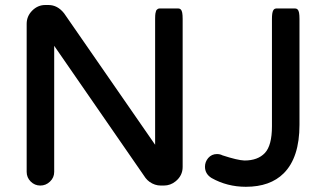

<svg xmlns="http://www.w3.org/2000/svg" viewBox="-20 -716 1279 756"><path d="M787.1 -59.6Q787.1 -78.6 799.8 -93.8Q813.5 -109.4 834 -109.4Q846.7 -109.4 855.5 -104.5Q915 -85 942.4 -84Q995.1 -84 1022.9 -113.5Q1050.8 -143.1 1050.8 -218.8V-641.6Q1050.8 -666 1055.7 -674.8Q1058.1 -679.7 1062.5 -681.6Q1064.9 -682.6 1067.4 -682.6H1142.6Q1147.9 -682.6 1151.9 -678.7Q1155.8 -674.8 1157.5 -665.8Q1159.2 -656.7 1159.2 -641.6V-224.6Q1159.2 -95.7 1097.2 -33.7Q1043.9 19.5 948.2 19.5Q874.5 19.5 813 -15.1Q787.1 -31.2 787.1 -59.6ZM85 -39.1V-622.1Q85 -652.3 106.9 -674.3Q128.9 -696.3 158.2 -696.3H170.9Q206.5 -696.3 232.4 -663.6L590.8 -146V-641.6Q590.8 -656.7 592 -663.3Q593.3 -669.9 594.5 -673.1Q595.7 -676.3 598.1 -678.2Q602.1 -682.6 607.4 -682.6H682.6Q688 -682.6 691.9 -678.7Q695.8 -674.8 697.5 -665.8Q699.2 -656.7 699.2 -641.6V-58.6Q699.2 -24.9 671.9 -2.4Q651.4 14.6 625 14.6H613.3Q589.4 14.6 568.8 0Q560.1 -6.3 553.2 -15.1L193.4 -535.6V-39.1Q193.4 -16.6 176.8 -1Q160.6 14.6 138.7 14.6Q116.7 14.6 100.8 -1.2Q85 -17.1 85 -39.1Z"/></svg>

Font: YuPearl-SemiBold
Style: SemiBold
Weight: 600
Designer: Max Yao
Foundry: Max-Everyday
Version: Version 1.011; ttfautohint (v1.8.3)